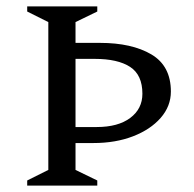

<svg xmlns="http://www.w3.org/2000/svg" viewBox="-20 -580 606 600"><path d="M65 0V-16L131 -49V-511L65 -544V-560H284V-544L216 -511V-446H292Q392 -446 453 -410Q514 -374 514 -294Q514 -248 482 -211.5Q450 -175 395.5 -154Q341 -133 272 -133H216V-49L284 -16V0ZM276 -396H216V-183H282Q349 -183 387 -211.5Q425 -240 425 -287Q425 -346 386.5 -371Q348 -396 276 -396Z"/></svg>

Font: Spectral SC
Style: Regular
Weight: 400
Designer: Jean-Baptiste Levee
Foundry: Production Type
Version: Version 2.001